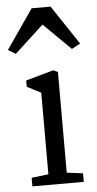

<svg xmlns="http://www.w3.org/2000/svg" viewBox="-65 -902 472 938"><g transform="rotate(-5 171.0 -433.5)"><path d="M127 -867H220L348 -675L306 -652L173 -783L31 -652L-6 -674ZM138 -52V-452L70 -487V-518L206 -556L228 -546V-52L307 -42V0H55V-42Z"/></g></svg>

Font: Martel DemiBold
Style: Regular
Weight: 600
Designer: Dan Reynolds
Foundry: Dan Reynolds
Version: Version 1.001; ttfautohint (v1.1) -l 5 -r 5 -G 72 -x 0 -D la